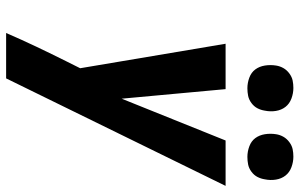

<svg xmlns="http://www.w3.org/2000/svg" viewBox="-200 -802 1002 643"><g transform="rotate(90 301.5 -481.0)"><path d="M243 0H91Q113 -51 137 -101.5Q161 -152 186 -202L209 -248L127 -735H279L311 -387L451 -735H603ZM506 -808Q488 -808 470.5 -814.5Q453 -821 443 -834.5Q433 -848 430 -866.5Q427 -885 430 -904Q432 -917 438.5 -928.5Q445 -940 456.5 -948.5Q468 -957 480 -959.5Q492 -962 505 -962Q523 -962 540.5 -955.5Q558 -949 568.5 -935.5Q579 -922 582 -903.5Q585 -885 581 -866Q579 -853 573 -841.5Q567 -830 555.5 -821.5Q544 -813 531.5 -810.5Q519 -808 506 -808ZM276 -808Q258 -808 240.5 -814.5Q223 -821 213 -834.5Q203 -848 200 -866.5Q197 -885 200 -904Q202 -917 208.5 -928.5Q215 -940 226.5 -948.5Q238 -957 250 -959.5Q262 -962 275 -962Q293 -962 310.5 -955.5Q328 -949 338.5 -935.5Q349 -922 352 -903.5Q355 -885 351 -866Q349 -853 343 -841.5Q337 -830 325.5 -821.5Q314 -813 301.5 -810.5Q289 -808 276 -808Z"/></g></svg>

Font: Iosevka Heavy Extended
Style: Italic
Weight: 900
Width: 7
Italic angle: -9°
Monospace: yes
Designer: Belleve Invis
Foundry: Belleve Invis
Version: Version 32.5.0; ttfautohint (v1.8.4)